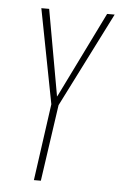

<svg xmlns="http://www.w3.org/2000/svg" viewBox="-47 -626 416 660"><g transform="rotate(5 161.0 -295.5)"><path d="M95 0 132 -265 69 -591H96L148 -300L149 -293L153 -300L296 -591H322L157 -264L119 0Z"/></g></svg>

Font: Alumni Sans Thin
Style: Italic
Weight: 100
Italic angle: -8°
Designer: Robert E. Leuschke
Foundry: Robert E. Leuschke
Version: Version 1.016